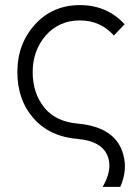

<svg xmlns="http://www.w3.org/2000/svg" viewBox="-20 -532 546 752"><path d="M293 -512Q186 -512 117 -436Q48 -360 48 -250Q48 -141 111 -69Q174 3 283 12Q387 21 405 90Q418 138 382 200H451Q480 135 463 74Q434 -35 283 -48Q198 -56 154 -110Q108 -167 108 -250Q108 -334 160 -394Q212 -452 293 -452Q373 -452 426 -393L468 -437Q399 -512 293 -512Z"/></svg>

Font: Unageo Variable
Style: Regular
Weight: 300
Designer: Richard Sepsi
Foundry: Richard Sepsi
Version: Version 2.200